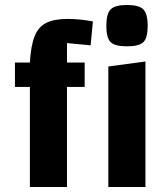

<svg xmlns="http://www.w3.org/2000/svg" viewBox="-20 -751 675 771"><path d="M249 -578V-500H320V-402H249V0H100V-402H40V-500H100Q104 -568 119 -605.5Q134 -643 165.5 -659Q197 -675 252 -675Q299 -675 353 -665L344 -569ZM564 -504V0H415V-484ZM407 -647Q407 -696 424.5 -713.5Q442 -731 490 -731Q538 -731 555.5 -713.5Q573 -696 573 -647Q573 -599 556 -582Q539 -565 490 -565Q441 -565 424 -582Q407 -599 407 -647Z"/></svg>

Font: Changa SemiBold
Style: Regular
Weight: 600
Designer: Eduardo Rodriguez Tunni
Foundry: Eduardo Rodriguez Tunni
Version: Version 2.002; ttfautohint (v1.5) -l 8 -r 50 -G 150 -x 14 -H